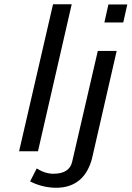

<svg xmlns="http://www.w3.org/2000/svg" viewBox="-20 -712 620 905"><path d="M122 143 153 82Q193 107 231 107Q307 107 320 51L441 -472H530L413 38Q380 156 275 171Q253 174 236 173Q174 170 122 143ZM472 -606 491 -691H580L561 -606ZM70 1 230 -692H318L159 1Z"/></svg>

Font: Coval
Style: Book Italic
Weight: 350
Foundry: Context Ltd
Version: Version 001.000